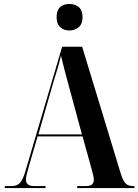

<svg xmlns="http://www.w3.org/2000/svg" viewBox="-20 -950 699 970"><path d="M4 0V-10H38Q66 -10 80.5 -25.5Q95 -41 108 -84L294 -714H395L591 -70Q602 -36 615 -23Q628 -10 652 -10H659V0H370V-10H413Q436 -10 445 -18.5Q454 -27 454 -43Q454 -52 450.5 -66Q447 -80 443 -95L397 -261H170L126 -110Q120 -89 115.5 -71Q111 -53 111 -42Q111 -10 153 -10H210V0ZM174 -271H394L326 -522Q316 -559 306 -596.5Q296 -634 288 -669Q281 -637 270.5 -602.5Q260 -568 250 -536ZM330 -796Q303 -796 284.5 -812.5Q266 -829 266 -863Q266 -899 284.5 -914.5Q303 -930 330 -930Q358 -930 377.5 -914.5Q397 -899 397 -863Q397 -829 377.5 -812.5Q358 -796 330 -796Z"/></svg>

Font: Noto Serif Display Condensed
Style: Bold
Weight: 700
Width: 3
Designer: Monotype Design Team
Foundry: Monotype Imaging Inc.
Version: Version 2.009